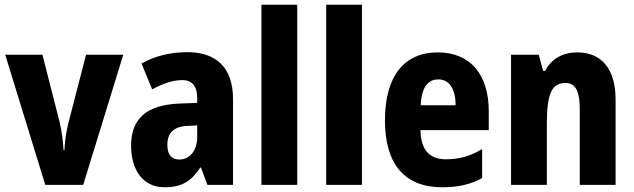

<svg xmlns="http://www.w3.org/2000/svg" viewBox="-20 -780 2676 810"><path d="M171 0H331L500 -549H343L268 -259C258 -217 253 -181 252 -147H248C246 -186 241 -223 232 -263L159 -549H2Z M770 -560C698 -560 632 -543 577 -512L622 -403C670 -429 710 -442 749 -442C791 -442 812 -416 812 -366V-346L734 -343C603 -337 533 -283 533 -166C533 -67 580 10 674 10C748 10 787 -16 825 -73H828L855 0H963V-363C963 -495 892 -560 770 -560ZM773 -249 812 -251V-203C812 -144 780 -107 737 -107C705 -107 686 -125 686 -169C686 -218 712 -247 773 -249Z M1234 0V-760H1083V0Z M1507 0V-760H1356V0Z M1827 -559C1685 -559 1604 -459 1604 -272C1604 -89 1686 10 1845 10C1913 10 1966 -2 2014 -29V-151C1961 -120 1916 -108 1861 -108C1791 -108 1755 -149 1754 -231H2042V-310C2042 -467 1963 -559 1827 -559ZM1829 -445C1876 -445 1902 -405 1902 -336H1755C1758 -415 1788 -445 1829 -445Z M2416 -559C2356 -559 2307 -534 2280 -481H2271L2253 -549H2136V0H2287V-256C2287 -380 2305 -430 2366 -430C2411 -430 2426 -391 2426 -315V0H2577V-360C2577 -492 2515 -559 2416 -559Z"/></svg>

Font: Noto Sans Gujarati Condensed ExtraBold
Style: Regular
Weight: 800
Width: 3
Designer: Jelle Bosma - Monotype Design Team, Universal Thirst
Foundry: Monotype Imaging Inc.
Version: Version 2.106